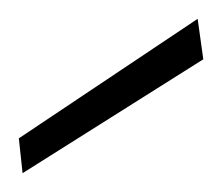

<svg xmlns="http://www.w3.org/2000/svg" viewBox="-20 -729 236 204"><path d="M4 -545 0 -582 190 -709 196 -666Z"/></svg>

Font: DM Sans 16pt ExtraLight
Style: Regular
Weight: 250
Version: Version 4.004;gftools[0.9.30]